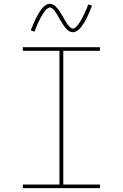

<svg xmlns="http://www.w3.org/2000/svg" viewBox="-20 -981 640 1001"><path d="M99 0V-19H290V-716H99V-735H501V-716H310V-19H501V0ZM360 -813Q351 -813 343.5 -817Q336 -821 330 -826.5Q324 -832 319 -838.5Q314 -845 309.5 -852Q305 -859 300.5 -866.5Q296 -874 292 -881L291 -882Q289 -886 286 -891Q283 -896 280.5 -900.5Q278 -905 275 -909.5Q272 -914 269.5 -918Q267 -922 264 -925.5Q261 -929 257 -933Q253 -937 249 -939.5Q245 -942 240 -942Q236 -942 231.5 -939.5Q227 -937 224 -934.5Q221 -932 218 -928.5Q215 -925 211.5 -920Q208 -915 206.5 -912.5Q205 -910 203 -907Q201 -904 199 -901Q197 -898 195 -894.5Q193 -891 191 -887Q189 -883 187 -878.5Q185 -874 182.5 -869.5Q180 -865 178 -860.5Q176 -856 173.5 -850.5Q171 -845 169 -839.5Q167 -834 164.5 -828Q162 -822 160 -816L140 -823Q145 -834 149 -844Q153 -854 157 -863.5Q161 -873 165 -881Q169 -889 173 -896Q177 -903 180.5 -909.5Q184 -916 188 -921.5Q192 -927 197.5 -934.5Q203 -942 209 -947.5Q215 -953 223 -957Q231 -961 240 -961Q249 -961 256.5 -957Q264 -953 270 -947.5Q276 -942 281 -935.5Q286 -929 291 -922Q296 -915 300 -907.5Q304 -900 309 -893V-892Q311 -888 314 -883Q317 -878 319.5 -873.5Q322 -869 325 -864.5Q328 -860 330.5 -856.5Q333 -853 336 -849Q339 -845 343 -841.5Q347 -838 351 -835Q355 -832 360 -832Q364 -832 368.5 -834.5Q373 -837 376 -840Q379 -843 382 -846.5Q385 -850 388.5 -854.5Q392 -859 393.5 -861.5Q395 -864 397 -867Q399 -870 401 -873Q403 -876 405 -880Q407 -884 409 -887.5Q411 -891 413 -895.5Q415 -900 417.5 -904.5Q420 -909 422 -914Q424 -919 426.5 -924Q429 -929 431 -934.5Q433 -940 435.5 -946Q438 -952 440 -958L460 -952Q455 -940 451 -930Q447 -920 443 -911Q439 -902 435 -893.5Q431 -885 427 -878Q423 -871 419.5 -864.5Q416 -858 412 -852.5Q408 -847 402.5 -839.5Q397 -832 391 -827Q385 -822 377 -817.5Q369 -813 360 -813Z"/></svg>

Font: Iosevka Curly Slab ThEx
Style: Regular
Weight: 100
Width: 7
Monospace: yes
Designer: Belleve Invis
Foundry: Belleve Invis
Version: Version 11.1.0; ttfautohint (v1.8.3)